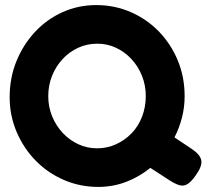

<svg xmlns="http://www.w3.org/2000/svg" viewBox="-20 -717 832 756"><path d="M733 -132Q768 -109 772.5 -86Q777 -63 751 -27Q733 -1 718 8Q703 17 686 12Q669 7 646 -8L572 -56Q529 -21 477 -1Q425 19 367 19Q295 19 231.5 -8.5Q168 -36 120.5 -84.5Q73 -133 45.5 -197.5Q18 -262 18 -334Q18 -410 44.5 -475.5Q71 -541 117.5 -591Q164 -641 226 -669Q288 -697 359 -697Q431 -697 494.5 -669.5Q558 -642 605.5 -593Q653 -544 680 -479Q707 -414 707 -338Q707 -295 696.5 -254Q686 -213 667 -176ZM362 -133Q402 -133 437 -149Q472 -165 498.5 -192.5Q525 -220 539.5 -258Q554 -296 554 -339Q554 -381 539 -418.5Q524 -456 497.5 -484.5Q471 -513 436.5 -529Q402 -545 363 -545Q323 -545 288 -529Q253 -513 226.5 -484.5Q200 -456 185 -418.5Q170 -381 170 -338Q170 -296 185.5 -258.5Q201 -221 227.5 -193Q254 -165 288.5 -149Q323 -133 362 -133Z"/></svg>

Font: Fredoka SemiBold
Style: Regular
Weight: 600
Designer: Ben Nathan
Foundry: Milena B. Brandão, Ben Nathan
Version: Version 2.001